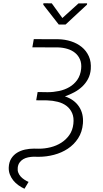

<svg xmlns="http://www.w3.org/2000/svg" viewBox="-20 -949 627 1168"><path d="M269.5 -388.2Q304.7 -388.2 339.4 -395.5Q374 -402.8 402.3 -419.4Q430.7 -436 450 -463.1Q469.2 -490.2 473.6 -529.8Q477.1 -562.5 466.8 -586.9Q456.5 -611.3 436.8 -627.4Q417 -643.6 390.1 -651.6Q363.3 -659.7 333.5 -660.6L176.8 -661.1L185.5 -710.9L335 -710.4Q375.5 -709.5 412.6 -697.5Q449.7 -685.5 477.5 -662.8Q505.4 -640.1 520.5 -606.4Q535.6 -572.8 532.2 -527.8Q529.3 -494.6 515.4 -468.5Q501.5 -442.4 480 -422.1Q458.5 -401.9 431.4 -387.5Q404.3 -373 375 -362.8Q431.6 -343.8 460.4 -300.8Q489.3 -257.8 484.4 -197.3Q480 -145.5 455.1 -107.4Q430.2 -69.3 392.6 -44.4Q355 -19.5 308.6 -7.3Q262.2 4.9 215.3 4.9L183.1 4.4Q167 4.9 150.6 8.3Q134.3 11.7 121.1 19.5Q107.9 27.3 98.9 40Q89.8 52.7 87.9 70.8Q85.9 87.4 91.1 100.8Q96.2 114.3 105.7 124.8Q115.2 135.3 127.9 143.6Q140.6 151.9 153.8 157.7L128.9 199.2Q109.4 190.4 91.6 177.5Q73.7 164.6 60.5 148.2Q47.4 131.8 39.8 111.8Q32.2 91.8 33.2 68.8Q34.7 37.6 48.3 15.6Q62 -6.3 83.7 -19.8Q105.5 -33.2 132.3 -39.1Q159.2 -44.9 186.5 -44.9L216.8 -44.4Q252.4 -44.4 287.8 -53.2Q323.2 -62 352.5 -80.6Q381.8 -99.1 401.9 -127.7Q421.9 -156.2 426.3 -195.3Q430.7 -233.9 418.9 -260.7Q407.2 -287.6 384.8 -304.7Q362.3 -321.8 331.5 -329.6Q300.8 -337.4 267.1 -338.4L200.2 -338.9L209 -389.2ZM359.4 -839.4 457.5 -928.2 509.8 -928.7 509.3 -920.9 378.9 -799.8H337.4L243.2 -920.4L244.1 -929.2L294.9 -928.7Z"/></svg>

Font: Roboto Mono Light
Style: Italic
Weight: 300
Designer: Google
Version: Version 2.000985; 2015; ttfautohint (v1.3)